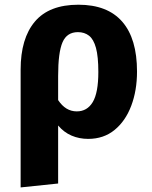

<svg xmlns="http://www.w3.org/2000/svg" viewBox="-20 -583 655 830"><path d="M319 -562.6Q444.6 -562.6 508.5 -489.2Q572.3 -415.9 572.3 -273.8Q572.3 -191.8 547.4 -125.9Q522.6 -60 475.4 -21.3Q428.2 17.4 361 17.4Q322.6 17.4 289.5 3.3Q256.4 -10.8 231.3 -40.5V210.3L69.2 227.2V-282.1Q69.2 -416.9 130.8 -489.7Q192.3 -562.6 319 -562.6ZM316.9 -444.1Q269.2 -444.1 250.3 -400.3Q231.3 -356.4 231.3 -254.4V-150.3Q263.6 -101.5 311.8 -101.5Q356.9 -101.5 381 -141.8Q405.1 -182.1 405.1 -271.8Q405.1 -338.5 394.9 -375.9Q384.6 -413.3 364.9 -428.7Q345.1 -444.1 316.9 -444.1Z"/></svg>

Font: Fira Code
Style: Bold
Weight: 700
Monospace: yes
Designer: Carrois Corporate, Edenspiekermann AG, Nikita Prokopov
Foundry: Carrois Corporate, Edenspiekermann AG, Nikita Prokopov
Version: Version 6.000; ttfautohint (v1.8.2) -l 8 -r 50 -G 200 -x 14 